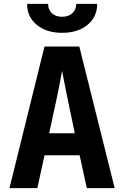

<svg xmlns="http://www.w3.org/2000/svg" viewBox="-20 -970 640 990"><path d="M28.8 0 209.4 -730H389L571.2 0H427.6L390.6 -169.4H209.5L172.6 0ZM233.5 -282.7H365.7L327.5 -466.1Q319.2 -508 311.4 -546.4Q303.7 -584.7 300 -604.5Q296.3 -584.7 289.4 -546.8Q282.5 -508.9 273.3 -467.1ZM300 -800.8Q219.5 -800.8 169.6 -841.9Q119.6 -883.1 119.6 -950H228Q228 -920.3 247.6 -901.9Q267.1 -883.4 299.8 -883.4Q333.2 -883.4 353 -901.8Q372.9 -920.1 372.9 -950H481.2Q481.2 -883.3 431.4 -842Q381.6 -800.8 300 -800.8Z"/></svg>

Font: JetBrains Mono
Style: Regular
Weight: 400
Monospace: yes
Designer: Philipp Nurullin, Konstantin Bulenkov
Foundry: JetBrains
Version: Version 2.305